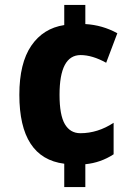

<svg xmlns="http://www.w3.org/2000/svg" viewBox="-20 -744 549 774"><path d="M324 -724H239V-643Q154 -630 106 -559.5Q58 -489 58 -362Q58 -107 239 -84V10H324V-82Q386 -88 438 -122V-249Q374 -207 304 -207Q263 -207 241.5 -243.5Q220 -280 220 -362Q220 -522 305 -522Q352 -522 408 -491L453 -610Q393 -643 324 -647Z"/></svg>

Font: Noto Sans Display SemiCondensed Extra
Style: Regular
Weight: 800
Width: 4
Designer: Monotype Design Team
Foundry: Monotype Imaging Inc.
Version: Version 1.900